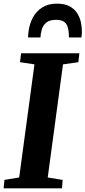

<svg xmlns="http://www.w3.org/2000/svg" viewBox="-28 -1036 470 1056"><path d="M-8 0 -3.5 -46.5 77.5 -60 161.5 -682 82 -694 88 -743H408.5L403 -694L318.5 -682L234.5 -60L316.5 -46.5L313 0ZM285 -1016Q328 -1016 355 -1001.2Q382 -986.5 396.8 -963Q411.5 -939.5 417 -913Q422.5 -886.5 422.5 -862Q422.5 -854 421.8 -845.8Q421 -837.5 419.5 -830H351Q351 -835 350.8 -839.8Q350.5 -844.5 350.5 -849Q349.5 -872 343.8 -889.5Q338 -907 323.2 -917Q308.5 -927 280.5 -927Q244.5 -927 226.2 -911.5Q208 -896 201.8 -873.8Q195.5 -851.5 194.5 -830H126.5Q126.5 -838 127 -845.2Q127.5 -852.5 128.5 -860Q134 -905 153.2 -940.2Q172.5 -975.5 205.5 -995.8Q238.5 -1016 285 -1016Z"/></svg>

Font: Merriweather 28pt ExtraBold
Style: Italic
Weight: 800
Italic angle: -7.8°
Version: Version 2.101